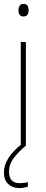

<svg xmlns="http://www.w3.org/2000/svg" viewBox="-21 -742 237 979"><path d="M99 -722Q115 -722 120 -712Q125 -702 125 -690Q125 -677 119.5 -667.5Q114 -658 98 -658Q84 -658 78.5 -667.5Q73 -677 73 -690Q73 -702 78.5 -712Q84 -722 99 -722ZM111 -528V0H85V-528ZM25 133Q25 192 79 192Q91 192 103 190.5Q115 189 121 186V210Q114 212 102.5 214.5Q91 217 77 217Q43 217 21 196.5Q-1 176 -1 137Q-1 63 93 -10L112 0Q75 30 50 62.5Q25 95 25 133Z"/></svg>

Font: Noto Sans Telugu SemiCondensed Thin
Style: Regular
Weight: 100
Width: 4
Designer: Jelle Bosma - Monotype Design Team
Foundry: Monotype Imaging Inc.
Version: Version 2.005; ttfautohint (v1.8.4.7-5d5b)